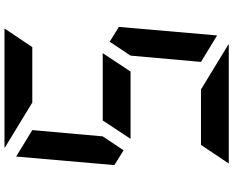

<svg xmlns="http://www.w3.org/2000/svg" viewBox="-112 -928 1040 856"><g transform="rotate(90 408.0 -500.0)"><path d="M650 -531 716 -490 678 -52 560 -124 588 -438ZM517 -438H217L299 -562H599ZM166 -469 100 -510 138 -948 256 -876 228 -562ZM437 -124 639 -1Q638 -1 635.5 -0.5Q633 0 632 0H107L190 -124ZM379 -876 177 -999Q178 -999 180.5 -999.5Q183 -1000 184 -1000H709L626 -876Z"/></g></svg>

Font: DSEG7 Modern Mini
Style: Bold Italic
Weight: 700
Italic angle: -5°
Designer: Keshikan(Twitter:@keshinomi_88pro)
Version: Version 0.46